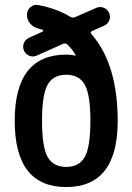

<svg xmlns="http://www.w3.org/2000/svg" viewBox="-20 -753 540 783"><path d="M325.7 -407.7Q302.7 -448.2 250 -448.2Q197.3 -448.2 174.3 -407.7Q151.4 -367.2 151.4 -260.3Q151.4 -153.3 174.3 -112.8Q197.3 -72.3 250 -72.3Q302.7 -72.3 325.7 -112.8Q348.6 -153.3 348.6 -260.3Q348.6 -367.2 325.7 -407.7ZM250 -530.3Q269.5 -530.3 286.1 -526.4Q288.1 -526.4 288.1 -527.3V-529.3Q274.4 -552.7 255.9 -570.3Q247.1 -579.1 237.3 -574.2L129.9 -526.4Q115.2 -519.5 100.1 -525.4Q85 -531.2 78.1 -545.9Q71.3 -560.5 77.1 -576.2Q83 -591.8 97.7 -598.6L153.3 -624Q156.2 -626 156.2 -628.4Q156.2 -630.9 153.3 -631.8Q140.6 -635.7 135.7 -636.7Q116.2 -641.6 103 -656.7Q89.8 -671.9 89.8 -692.4Q89.8 -710.9 104 -723.6Q118.2 -736.3 136.7 -732.4Q211.9 -717.8 266.6 -684.6Q275.4 -678.7 287.1 -683.6L372.1 -720.7Q386.7 -727.5 402.3 -721.7Q418 -715.8 424.8 -700.7Q431.6 -685.5 425.8 -670.4Q419.9 -655.3 405.3 -648.4L356.4 -627Q345.7 -622.1 352.5 -614.3Q460 -492.2 460 -259.8Q460 9.8 250 9.8Q40 9.8 40 -260.3Q40 -530.3 250 -530.3Z"/></svg>

Font: Rounded-X Mgen+ 1mn medium
Style: Regular
Weight: 500
Designer: [Source Han Sans]
Ryoko NISHIZUKA  (kana & ideographs); Paul D. Hunt (Latin, Greek & Cyrillic); Wenlong ZHANG  (bopomofo
Version: Version 1.059.20150602